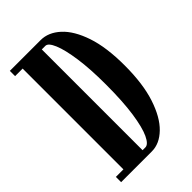

<svg xmlns="http://www.w3.org/2000/svg" viewBox="-213 -777 854 854"><g transform="rotate(-45 214.0 -350.0)"><path d="M22 0V-33H69.5V-667H22V-700H215.5Q264.5 -700 306.8 -661.2Q349 -622.5 374.8 -546.2Q400.5 -470 400.5 -355.5Q400.5 -240.5 374.5 -161.2Q348.5 -82 306.2 -41Q264 0 215.5 0ZM190 -33H207.5Q226.5 -33 243.5 -69Q260.5 -105 271 -176.8Q281.5 -248.5 281.5 -355.5Q281.5 -453 271.5 -522.5Q261.5 -592 245.8 -629.5Q230 -667 212.5 -667H190Z"/></g></svg>

Font: Imbue 24pt
Style: Bold
Weight: 700
Designer: Tyler Finck
Foundry: Etcetera Type Company
Version: Version 1.102